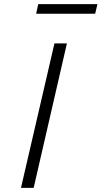

<svg xmlns="http://www.w3.org/2000/svg" viewBox="-20 -904 489 924"><path d="M164 -884H449L438 -838H154ZM242 -695H302L142 0H81Z"/></svg>

Font: Cairo Light
Style: Italic
Weight: 300
Italic angle: -13°
Designer: Mohamed Gaber, Accademia di Belle Arti di Urbino and others
Foundry: Kief Type Foundry, Accademia di Belle Arti di Urbino and others
Version: Version 3.011